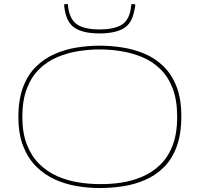

<svg xmlns="http://www.w3.org/2000/svg" viewBox="-20 -941 1010 971"><path d="M483 10Q426 10 367.5 0Q309 -10 256.5 -34Q204 -58 162.5 -99.5Q121 -141 97 -202.5Q73 -264 73 -350Q73 -438 97 -501Q121 -564 162.5 -604.5Q204 -645 256.5 -668Q309 -691 367.5 -700.5Q426 -710 483 -710Q540 -710 598.5 -701Q657 -692 710.5 -669.5Q764 -647 806 -606.5Q848 -566 872.5 -504Q897 -442 897 -353Q897 -263 873.5 -199.5Q850 -136 808.5 -95Q767 -54 714 -31Q661 -8 602 1Q543 10 483 10ZM483 -10Q538 -9 593.5 -17.5Q649 -26 699.5 -47.5Q750 -69 790 -107.5Q830 -146 853 -205.5Q876 -265 876 -350Q876 -435 853 -494.5Q830 -554 790 -592.5Q750 -631 699.5 -652Q649 -673 593.5 -682Q538 -691 483 -691Q430 -691 374.5 -682Q319 -673 268.5 -651.5Q218 -630 178.5 -591.5Q139 -553 116 -493.5Q93 -434 93 -350Q93 -268 116 -209.5Q139 -151 178.5 -112Q218 -73 268.5 -50.5Q319 -28 374.5 -19Q430 -10 483 -10ZM483 -772Q407 -772 363.5 -796.5Q320 -821 308 -888Q305 -903 304 -919L323 -921Q324 -914 324.5 -907.5Q325 -901 326 -896Q337 -835 376 -813.5Q415 -792 483 -792Q552 -792 591.5 -813.5Q631 -835 641 -895Q642 -902 643 -908Q644 -914 645 -921L664 -919Q664 -910 662.5 -902Q661 -894 659 -887Q647 -821 603.5 -796.5Q560 -772 483 -772Z"/></svg>

Font: Georama Extended Thin
Style: Regular
Weight: 100
Width: 7
Designer: Jean-Baptiste Levee
Foundry: Production Type
Version: Version 1.000